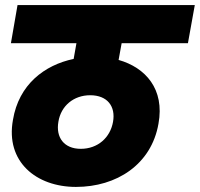

<svg xmlns="http://www.w3.org/2000/svg" viewBox="-20 -760 787 756"><path d="M298 -174C232 -174 199 -219 210 -281C220 -343 270 -385 335 -385C403 -385 436 -341 425 -280C414 -218 365 -174 298 -174ZM279 -24C439 -24 576 -112 604 -273C629 -409 553 -494 447 -524L459 -590H720L747 -740H49L23 -590H281L270 -528C155 -504 54 -427 31 -288C1 -123 123 -24 279 -24Z"/></svg>

Font: SVN-Poppins ExtraBold
Style: Italic
Weight: 800
Italic angle: -10°
Designer: Ninad Kale (Devanagari), Jonny Pinhorn (Latin)
Foundry: Indian Type Foundry
Version: Version 3.002 2017